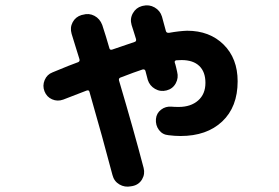

<svg xmlns="http://www.w3.org/2000/svg" viewBox="-20 -639 1040 716"><path d="M215.8 -267.6Q194.3 -259.8 174.3 -268.6Q154.3 -277.3 146 -298.3Q137.7 -319.3 146.5 -340.3Q155.3 -361.3 175.8 -369.1Q246.1 -398.4 271.5 -407.2Q278.3 -410.2 276.4 -418Q271.5 -433.6 261.7 -465.3Q252 -497.1 247.1 -512.7Q240.2 -536.1 251 -556.2Q261.7 -576.2 284.2 -583L289.1 -584Q311.5 -590.8 332 -580.1Q352.5 -569.3 361.3 -545.9Q366.2 -532.2 375 -502.9Q383.8 -473.6 387.7 -460Q389.6 -451.2 398.4 -454.1Q414.1 -460 481.4 -482.4Q489.3 -484.4 487.3 -493.2Q484.4 -502.9 478.5 -521.5Q472.7 -540 470.7 -545.9Q463.9 -569.3 475.6 -589.8Q487.3 -610.4 508.8 -616.2L512.7 -617.2Q536.1 -623 556.6 -611.3Q577.1 -599.6 584 -577.1L598.6 -523.4Q600.6 -515.6 610.4 -516.6Q648.4 -523.4 677.7 -524.4Q761.7 -524.4 814 -472.7Q866.2 -420.9 866.2 -335.9Q866.2 -240.2 808.6 -186Q751 -131.8 653.3 -131.8Q631.8 -131.8 608.4 -134.8Q585.9 -136.7 572.8 -154.3Q559.6 -171.9 561.5 -195.3Q563.5 -216.8 580.6 -230Q597.7 -243.2 620.1 -241.2Q628.9 -240.2 646.5 -240.2Q691.4 -240.2 718.8 -264.2Q746.1 -288.1 746.1 -330.1Q746.1 -371.1 723.1 -393.1Q700.2 -415 657.2 -415Q644.5 -415 636.7 -414.1Q629.9 -412.1 631.8 -405.3Q633.8 -400.4 636.7 -388.2Q639.6 -376 640.6 -371.1Q646.5 -348.6 635.3 -328.1Q624 -307.6 601.1 -301.8Q578.1 -295.9 558.1 -307.6Q538.1 -319.3 531.2 -340.8L522.5 -374Q520.5 -381.8 511.7 -379.9Q484.4 -371.1 428.7 -349.6Q421.9 -346.7 423.8 -338.9Q478.5 -154.3 515.6 -12.7Q521.5 9.8 509.8 29.8Q498 49.8 474.6 54.7L468.8 55.7Q445.3 60.5 425.3 48.8Q405.3 37.1 399.4 13.7Q364.3 -120.1 313.5 -296.9Q311.5 -304.7 301.8 -300.8Q285.2 -294.9 215.8 -267.6Z"/></svg>

Font: Rounded Mgen+ 1mn bold
Style: Bold
Weight: 700
Designer: [Source Han Sans]
Ryoko NISHIZUKA  (kana & ideographs); Paul D. Hunt (Latin, Greek & Cyrillic); Wenlong ZHANG  (bopomofo
Version: Version 1.059.20150602